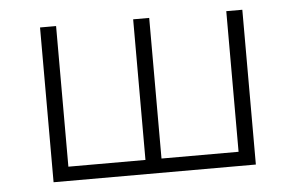

<svg xmlns="http://www.w3.org/2000/svg" viewBox="-41 -550 938 608"><g transform="rotate(-5 427.5 -246.0)"><path d="M106 0V-492H157V-45H402V-492H453V-45H698V-492H749V0Z"/></g></svg>

Font: Nunito Sans 7pt ExtraLight
Style: Regular
Weight: 250
Designer: Vernon Adams
Foundry: Vernon Adams
Version: Version 3.101;gftools[0.9.27]